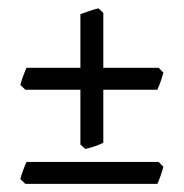

<svg xmlns="http://www.w3.org/2000/svg" viewBox="-20 -516 450 470"><path d="M379.9 -107.9Q377.4 -98.1 373.3 -86.2Q369.1 -74.2 365.2 -65.9H42L29.8 -77.6Q32.2 -87.4 36.4 -98.6Q40.5 -109.9 44.9 -119.6H368.2ZM232.9 -166.5Q223.1 -161.6 211.4 -157.7Q199.7 -153.8 189 -151.4L176.8 -162.1V-296.4H42L29.8 -308.1Q32.2 -317.9 36.4 -329.1Q40.5 -340.3 44.9 -350.1H176.8V-481.4Q186 -484.4 198.2 -488.8Q210.4 -493.2 221.2 -495.6L232.9 -484.4V-350.1H368.2L379.9 -338.4Q377.4 -328.6 373.3 -316.7Q369.1 -304.7 365.2 -296.4H232.9Z"/></svg>

Font: Gentium Plus Cyr
Style: Regular
Weight: 400
Designer: J. Victor Gaultney, Annie Olsen, Iska Routamaa, Becca Hirsbrunner
Foundry: SIL International
Version: Version 5.000